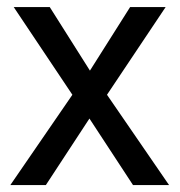

<svg xmlns="http://www.w3.org/2000/svg" viewBox="-20 -534 518 554"><path d="M9.8 0H112.3L267.1 -236.3H272.5L458 -513.7H355.5L210.4 -284.2H205.1ZM19.5 -513.7 205.1 -236.3H209L363.8 0H467.8L272.5 -284.2H268.6L123.5 -513.7Z"/></svg>

Font: Roboto Flex
Style: Regular
Weight: 400
Designer: Berlow after Robertson
Foundry: Google
Version: Version 3.200;gftools[0.9.32]